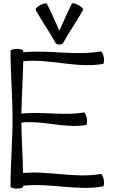

<svg xmlns="http://www.w3.org/2000/svg" viewBox="-20 -1100 673 1132"><path d="M353 -848C389 -914 434 -976 470 -1042C473 -1048 460 -1061 442 -1070C424 -1080 407 -1083 404 -1078C376 -1026 355 -972 330 -919C305 -972 284 -1026 256 -1078C253 -1083 236 -1080 218 -1070C200 -1061 187 -1048 190 -1042C226 -976 271 -914 307 -848C311 -840 320 -837 330 -838C340 -837 349 -840 353 -848ZM42 -800C42 -667 54 -533 54 -400C54 -267 42 -133 42 0C42 6 59 12 80 12C101 12 117 6 117 0V-5C273 -23 431 27 587 -1C593 -2 595 -19 592 -40C588 -60 580 -76 573 -74C422 -48 268 -94 116 -80C114 -179 107 -278 106 -377C233 -392 360 -341 487 -363C493 -364 495 -382 492 -402C488 -422 480 -438 473 -437C352 -416 228 -444 106 -430C108 -533 115 -636 117 -739C273 -755 431 -696 587 -723C593 -724 595 -742 592 -762C588 -782 580 -798 573 -797C423 -770 269 -807 117 -792C117 -794 117 -797 117 -800C117 -806 101 -812 80 -812C59 -812 42 -806 42 -800Z"/></svg>

Font: Nupuram Light
Style: Regular
Weight: 300
Designer: Santhosh Thottingal (santhosh.thottingal@gmail.com)
Foundry: SMC
Version: Version 1.000